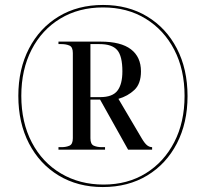

<svg xmlns="http://www.w3.org/2000/svg" viewBox="-20 -745 831 775"><path d="M395 10Q294 10 217 -36.5Q140 -83 97 -166Q54 -249 54 -358Q54 -466 97 -549Q140 -632 217 -678.5Q294 -725 396 -725Q497 -725 574 -678.5Q651 -632 694 -549Q737 -466 737 -357Q737 -249 694 -166Q651 -83 574 -36.5Q497 10 395 10ZM398 0Q495 0 568.5 -45.5Q642 -91 683.5 -171.5Q725 -252 725 -358Q725 -464 683.5 -544Q642 -624 568 -669.5Q494 -715 396 -715Q298 -715 223.5 -670Q149 -625 107.5 -544.5Q66 -464 66 -358Q66 -251 108.5 -170Q151 -89 226.5 -44.5Q302 0 398 0ZM216 -141V-151H228Q247 -151 260.5 -157Q274 -163 274 -187V-531Q274 -555 260.5 -561Q247 -567 228 -567H216V-577H386Q468 -577 508.5 -546Q549 -515 549 -457Q549 -407 522.5 -382Q496 -357 458 -346L553 -185Q565 -165 574.5 -158Q584 -151 594 -151V-141H497L384 -343H345V-187Q345 -163 358.5 -157Q372 -151 391 -151H404V-141ZM385 -353Q434 -353 454 -379Q474 -405 474 -457Q474 -519 453 -543Q432 -567 382 -567H345V-353Z"/></svg>

Font: Noto Serif Display SemiCondensed ExtraBold
Style: Regular
Weight: 800
Width: 4
Designer: Monotype Design Team
Foundry: Monotype Imaging Inc.
Version: Version 2.009